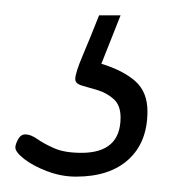

<svg xmlns="http://www.w3.org/2000/svg" viewBox="-66 -20 253 250"><path d="M33 210Q14 210 -4.5 203Q-23 196 -34.5 187Q-46 178 -46 172Q-46 168 -42.5 161.5Q-39 155 -33 155Q-26 155 -17.5 161Q-9 167 4.5 173Q18 179 40 179Q91 179 91 133Q91 117 82 109Q73 101 61.5 97.5Q50 94 41 91.5Q32 89 32 83Q32 75 42 51.5Q52 28 63 0H91L66 63Q95 72 110.5 86Q126 100 126 125Q126 165 101.5 187.5Q77 210 33 210Z"/></svg>

Font: Asap Condensed Condensed Thin
Style: Italic
Weight: 100
Width: 3
Italic angle: -6°
Designer: Pablo Cosgaya
Foundry: Omnibus-Type
Version: Version 3.001; ttfautohint (v1.8.4.7-5d5b)